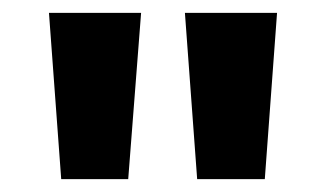

<svg xmlns="http://www.w3.org/2000/svg" viewBox="-20 -734 506 298"><path d="M56 -714 75 -456H179L199 -714ZM267 -714 286 -456H391L410 -714Z"/></svg>

Font: Noto Sans Thai Looped SemiCondensed
Style: Bold
Weight: 700
Width: 4
Designer: Sasikarn Vongin, Ben Mitchell
Foundry: The Fontpad Ltd
Version: Version 1.001